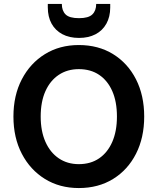

<svg xmlns="http://www.w3.org/2000/svg" viewBox="-20 -940 798 972"><path d="M379 12Q282 12 207.5 -34Q133 -80 90.5 -161.5Q48 -243 48 -350Q48 -457 90.5 -538.5Q133 -620 207.5 -666Q282 -712 379 -712Q478 -712 552.5 -666Q627 -620 668.5 -538.5Q710 -457 710 -350Q710 -243 668.5 -161.5Q627 -80 552.5 -34Q478 12 379 12ZM379 -109Q439 -109 482 -138.5Q525 -168 548.5 -222Q572 -276 572 -350Q572 -425 548.5 -478.5Q525 -532 482 -561Q439 -590 379 -590Q321 -590 277.5 -561Q234 -532 210 -478.5Q186 -425 186 -350Q186 -276 210 -222Q234 -168 277.5 -138.5Q321 -109 379 -109ZM380 -748Q331 -748 295.5 -767Q260 -786 241 -820.5Q222 -855 222 -903V-920H293Q293 -886 312 -867Q331 -848 380 -848Q428 -848 447.5 -867Q467 -886 467 -920H538V-902Q538 -855 518.5 -820Q499 -785 463.5 -766.5Q428 -748 380 -748Z"/></svg>

Font: DM Sans 9pt
Style: Bold
Weight: 700
Designer: Colophon Foundry, Jonny Pinhorn
Foundry: Colophon Foundry
Version: Version 4.004;gftools[0.9.30]